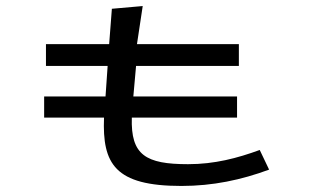

<svg xmlns="http://www.w3.org/2000/svg" viewBox="-20 -603 1040 635"><path d="M126 -214H324C318 -61 360 12 580 12C684 12 778 -8 870 -42L839 -107C765 -80 690 -60 602 -60C462 -60 412 -90 416 -214H764V-284H421L430 -385H770V-457H433L452 -583L350 -574L341 -457H132V-385H336L329 -284H126Z"/></svg>

Font: Inconsolata UltraExpanded
Style: Regular
Weight: 400
Width: 9
Monospace: yes
Designer: Raph Levien, Cyreal, Brenton Simpson
Foundry: Raph Levien, Cyreal, Google
Version: Version 3.100